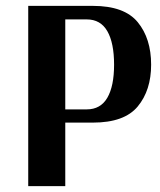

<svg xmlns="http://www.w3.org/2000/svg" viewBox="-20 -633 544 653"><path d="M494 -413Q494 -326 448.5 -271Q403 -216 296 -216H202V0H76V-613H296Q403 -613 448.5 -557.5Q494 -502 494 -413ZM368 -413Q368 -487 345 -527Q322 -567 275 -567H202V-261H275Q322 -261 345 -300.5Q368 -340 368 -413Z"/></svg>

Font: Arya
Style: Bold
Weight: 700
Designer: Eduardo Rodriguez Tunni, Modular Infotech
Foundry: Eduardo Rodriguez Tunni, Modular Infotech
Version: Version 1.002